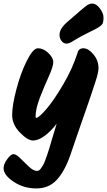

<svg xmlns="http://www.w3.org/2000/svg" viewBox="-36 -798 599 1074"><path d="M479 -778Q503 -778 523 -750.5Q543 -723 543 -701Q543 -679 539.5 -669.5Q536 -660 523.5 -651Q511 -642 499.5 -636Q488 -630 460.5 -616.5Q433 -603 416.5 -594Q400 -585 382 -574Q353 -554 336.5 -554Q320 -554 308.5 -568.5Q297 -583 297 -602.5Q297 -622 309 -640.5Q321 -659 345.5 -679.5Q370 -700 388.5 -716.5Q407 -733 416 -740.5Q425 -748 436 -757Q447 -766 453 -770Q468 -778 479 -778ZM398 -503Q404 -528 431 -528Q458 -528 486.5 -494Q515 -460 515 -417Q515 -392 497 -338Q479 -284 471.5 -261Q464 -238 450 -198.5Q436 -159 424.5 -125.5Q413 -92 393.5 -36Q374 20 358 68Q327 158 282.5 207Q238 256 167 256Q96 256 40 218.5Q-16 181 -16 143Q-16 120 4.5 92Q25 64 39.5 64Q54 64 77.5 87.5Q101 111 126 134.5Q151 158 170 158Q183 158 191.5 146Q200 134 205.5 124.5Q211 115 217 98.5Q223 82 228 68Q233 54 240 31Q247 8 252 -10Q269 -64 281 -106Q248 -63 213 -37.5Q178 -12 148.5 -12Q119 -12 75.5 -56.5Q32 -101 32 -154.5Q32 -208 55.5 -298Q79 -388 114 -458Q149 -528 176 -528Q207 -528 234.5 -501.5Q262 -475 262 -450.5Q262 -426 237.5 -372Q213 -318 188 -254Q163 -190 163 -145Q163 -139 168 -139Q181 -139 223 -187.5Q265 -236 317.5 -325.5Q370 -415 398 -503Z"/></svg>

Font: Kalam
Style: Bold
Weight: 700
Version: Version 2.001;PS 1.0;hotconv 1.0.79;makeotf.lib2.5.61930; tt